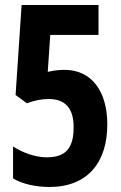

<svg xmlns="http://www.w3.org/2000/svg" viewBox="-20 -734 480 764"><path d="M177 10C328 10 407 -87 407 -239C407 -370 345 -456 237 -456C225 -456 197 -455 170 -448L180 -595H372V-714H66L42 -356L87 -323C115 -334 145 -340 174 -340C239 -340 273 -304 273 -228C273 -150 246 -108 167 -108C121 -108 73 -125 32 -151V-24C70 -1 125 10 177 10Z"/></svg>

Font: Noto Sans Gurmukhi ExtraCondensed
Style: Bold
Weight: 700
Width: 2
Designer: Jelle Bosma - Monotype Design Team
Foundry: Monotype Imaging Inc.
Version: Version 2.004